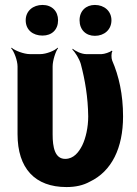

<svg xmlns="http://www.w3.org/2000/svg" viewBox="-20 -747 553 777"><path d="M249 10C286 10 317 3 344 -12C432 -54 478 -148 478 -276C478 -365 461 -440 434 -502C430 -512 430 -533 435 -540L432 -542C426 -536 402 -528 391 -528H329C310 -528 285 -540 274 -550L273 -546C284 -536 301 -509 307 -488C324 -424 336 -354 337 -276C337 -231 327 -188 313 -159C299 -131 278 -104 244 -104C202 -104 193 -151 193 -203V-478C193 -502 205 -539 215 -552L213 -554C202 -542 167 -528 143 -528H101C77 -528 40 -542 27 -554L25 -552C37 -539 51 -502 51 -478V-204C51 -65 122 10 249 10ZM152 -603C190 -603 215 -627 215 -665C215 -702 190 -727 152 -727C114 -727 84 -703 84 -665C84 -626 113 -603 152 -603ZM364 -602C402 -602 431 -627 431 -665C431 -702 402 -727 364 -727C328 -727 302 -703 302 -665C302 -627 327 -602 364 -602Z"/></svg>

Font: Asimov
Style: EdgeNar
Weight: 500
Designer: Google
Version: Version 2.000980: 2014